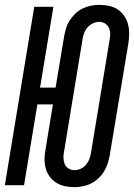

<svg xmlns="http://www.w3.org/2000/svg" viewBox="-28 -763 552 791"><path d="M278 8Q258 8 239 4Q220 0 203.5 -10.5Q187 -21 176 -36.5Q165 -52 160 -70.5Q155 -89 155.5 -109.5Q156 -130 160 -150L190 -333H126L71 0H-8L113 -735H192L137 -402H201L236 -612Q239 -629 244 -646Q249 -663 259 -678.5Q269 -694 282.5 -707Q296 -720 312.5 -728Q329 -736 346.5 -739.5Q364 -743 381 -743Q401 -743 420.5 -739Q440 -735 456 -724.5Q472 -714 483 -698.5Q494 -683 499 -664.5Q504 -646 504 -625.5Q504 -605 501 -585L424 -123Q421 -106 415.5 -89Q410 -72 400.5 -56.5Q391 -41 377 -28Q363 -15 347 -7Q331 1 313 4.5Q295 8 278 8ZM279 -62Q292 -62 305 -68Q318 -74 327 -85Q336 -96 340.5 -108.5Q345 -121 347 -134L423 -596Q426 -610 426 -623Q426 -636 421 -647.5Q416 -659 405 -666Q394 -673 381 -673Q368 -673 355 -667Q342 -661 332.5 -650Q323 -639 318.5 -626.5Q314 -614 312 -601L236 -139Q233 -125 233.5 -112Q234 -99 238.5 -87.5Q243 -76 254 -69Q265 -62 279 -62Z"/></svg>

Font: Iosevka Custom
Style: Italic
Weight: 400
Italic angle: -9°
Monospace: yes
Designer: Belleve Invis
Foundry: Belleve Invis
Version: Version 30.3.3; ttfautohint (v1.8.3)